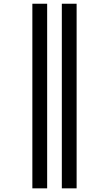

<svg xmlns="http://www.w3.org/2000/svg" viewBox="-20 -820 590 1040"><path d="M395 200.2H314.9V-799.8H395ZM235.4 200.2H155.3V-799.8H235.4Z"/></svg>

Font: Code New Roman
Style: Regular
Weight: 400
Monospace: yes
Designer: Sam Radian
Foundry: Code New Roman
Version: Version 2.00 November 29, 2014